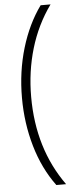

<svg xmlns="http://www.w3.org/2000/svg" viewBox="-65 -832 425 1080"><g transform="rotate(-5 147.0 -291.5)"><path d="M58 -289Q58 -437 97.5 -569Q137 -701 208 -799H264Q187 -692 148.5 -562.5Q110 -433 110 -290Q110 3 263 216H208Q134 116 96 -15Q58 -146 58 -289Z"/></g></svg>

Font: Noto Sans Sinhala SemiCondensed Light
Style: Regular
Weight: 300
Width: 4
Designer: Jelle Bosma - Monotype Design Team
Foundry: Monotype Imaging Inc.
Version: Version 2.006; ttfautohint (v1.8.4.7-5d5b)